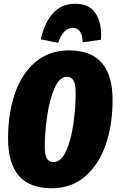

<svg xmlns="http://www.w3.org/2000/svg" viewBox="-20 -985 621 1025"><path d="M581 -451Q581 -321 545 -214.5Q509 -108 435.5 -44Q362 20 254 20Q23 20 23 -246Q23 -376 58.5 -482.5Q94 -589 167.5 -652.5Q241 -716 349 -716Q581 -716 581 -451ZM219 -202Q219 -158 230.5 -139Q242 -120 266 -120Q307 -120 333.5 -180Q360 -240 372 -325.5Q384 -411 384 -489Q384 -535 372.5 -555Q361 -575 337 -575Q297 -575 270.5 -513Q244 -451 231.5 -364Q219 -277 219 -202ZM198 -775Q215 -859 261 -912Q307 -965 382 -965Q453 -965 486.5 -919Q520 -873 520 -800Q520 -782 519 -773L421 -759Q419 -836 369 -836Q342 -836 322.5 -815Q303 -794 291 -756Z"/></svg>

Font: Fira Sans Extra Condensed Black
Style: Italic
Weight: 900
Width: 3
Italic angle: -8°
Designer: Carrois Corporate & Edenspiekermann AG
Foundry: Carrois Corporate GbR & Edenspiekermann AG
Version: Version 4.203